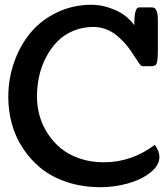

<svg xmlns="http://www.w3.org/2000/svg" viewBox="-20 -758 692 791"><path d="M606.9 -485.4H566.4Q562 -485.4 555.2 -494.4Q548.3 -503.4 539.3 -517.6Q530.3 -531.7 518.6 -549.1Q506.8 -566.4 491 -583.5Q475.1 -600.6 457.3 -614.7Q439.5 -628.9 415.3 -637.9Q391.1 -647 365.2 -647Q319.8 -647 281.2 -630.6Q242.7 -614.3 215.8 -586.7Q189 -559.1 169.7 -522.2Q150.4 -485.4 141.4 -444.3Q132.3 -403.3 132.3 -360.4Q132.3 -319.3 143.3 -280.5Q154.3 -241.7 177 -207Q199.7 -172.4 231.7 -146.2Q263.7 -120.1 309.1 -104.7Q354.5 -89.4 407.7 -89.4Q521.5 -89.4 617.7 -161.1Q636.7 -135.7 636.7 -111.3Q636.7 -76.2 598.9 -46.6Q561 -17.1 505.9 -2Q450.7 13.2 394.5 13.2Q319.3 13.2 256.1 -7.8Q192.9 -28.8 148.9 -64.5Q105 -100.1 74 -147.7Q43 -195.3 28.6 -248.5Q14.2 -301.8 14.2 -358.4Q14.2 -435.1 39.1 -504.4Q64 -573.7 107.9 -625.5Q151.9 -677.2 216.8 -707.8Q281.7 -738.3 356.9 -738.3Q404.8 -738.3 453.9 -717Q502.9 -695.8 533.2 -654.3Q533.2 -727.5 552.2 -727.5H606.9Q630.4 -727.5 630.4 -676.8V-546.4Q630.4 -518.6 627.7 -505.6Q625 -492.7 620.8 -489.5Q616.7 -486.3 606.9 -485.4Z"/></svg>

Font: Coustard
Style: Regular
Weight: 400
Foundry: vernon adams
Version: Version 1.001